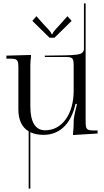

<svg xmlns="http://www.w3.org/2000/svg" viewBox="-20 -792 616 1139"><path d="M303 -568 405 -668 380 -696 342 -653C314 -622 294 -604 291 -589H286C283 -604 262 -622 234 -653L196 -696L172 -668L274 -568ZM559 0V-18H542C494 -18 488 -23 488 -71V-445V-772H478V-506V-505.9C478 -460 440.4 -465 246 -462V-454H364C412 -454 417 -449 417 -401V-254C417 -116 349 -19 248 -19C190 -19 160 -68 160 -161V-405C160 -423 162 -438 164 -458V-466L18 -462V-444H35C83 -444 89 -439 89 -391V-143C89 -81 109.8 -37 150 -13V327H160V-7.7C181.6 2.7 208 8 239 8C322 8 398.5 -43 428 -176H436V-172C431.5 -155.5 417 -97 417 -72V-56C417 -38 415 -19 413 1V9Z"/></svg>

Font: FoglihtenNo04
Style: Regular
Weight: 500
Designer: gluk (gluksza@wp.pl)
Foundry: gluk (gluksza@wp.pl)
Version: Version 0.70